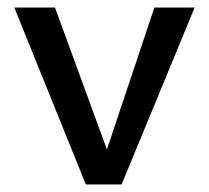

<svg xmlns="http://www.w3.org/2000/svg" viewBox="-20 -490 555 510"><path d="M497 -470 303 0H208L18 -470H126L264 -93L390 -470Z"/></svg>

Font: Ysabeau SC Semibold
Style: Regular
Weight: 600
Designer: Christian Thalmann (Catharsis Fonts)
Version: Version 0.003